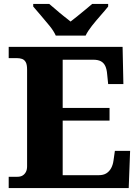

<svg xmlns="http://www.w3.org/2000/svg" viewBox="-20 -951 705 971"><path d="M24 0V-57H68Q84 -57 94.5 -63.5Q105 -70 111 -81.5Q117 -93 117 -110V-599Q117 -625 110 -637Q103 -649 91.5 -653Q80 -657 66 -657H24V-714H600L604 -526H527L522 -575Q520 -601 512.5 -617Q505 -633 490.5 -641Q476 -649 451 -649H297V-405H534V-341H297V-65H479Q503 -65 518 -74.5Q533 -84 542 -100.5Q551 -117 554 -139L561 -188H638L631 0ZM262 -771Q252 -794 230.5 -820.5Q209 -847 186.5 -873Q164 -899 148 -918V-931H229Q242 -921 261 -904Q280 -887 301 -870.5Q322 -854 337 -842Q352 -854 373 -870.5Q394 -887 414 -904Q434 -921 446 -931H527V-918Q512 -899 489 -873Q466 -847 445 -820.5Q424 -794 413 -771Z"/></svg>

Font: Noto Serif Khmer ExtraBold
Style: Regular
Weight: 800
Version: Version 2.003